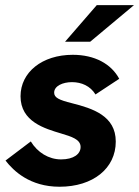

<svg xmlns="http://www.w3.org/2000/svg" viewBox="-20 -717 542 748"><path d="M212 10.5C342.5 10.5 431 -61 431 -165.5C431 -266 341 -294.5 260 -315C210 -327.5 191 -336.5 191 -356C191 -382.5 225 -397 260.5 -397C297.5 -397 332 -382 352 -349L444.5 -410C413.5 -468 349 -503.5 263.5 -503.5C144 -503.5 60 -435.5 60 -342C60 -242.5 155 -216 218 -197C257.5 -185 294 -174.5 294 -144.5C294 -117 267 -96 218 -96C170 -96 126 -123 100 -166L1.5 -91.5C32.5 -51.5 96 10.5 212 10.5ZM233.5 -554.5H331.5L502 -697H357Z"/></svg>

Font: HK Grotesk ExtraBold
Style: Italic
Weight: 800
Italic angle: -16°
Designer: Alfredo Marco Pradil
Foundry: Hanken Design Co.
Version: Version 3.001;FEAKit 1.0